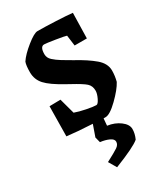

<svg xmlns="http://www.w3.org/2000/svg" viewBox="-173 -533 715 829"><g transform="rotate(-30 184.5 -118.5)"><path d="M214 10 211 45Q247 50 273 69.5Q299 89 299 112Q299 135 288 159Q263 181 159 222L136 183Q180 160 195.5 149.5Q211 139 211 124Q211 111 192.5 102.5Q174 94 149 91L142 64L162 7Q84 3 36 -3L38 -152L93 -153L114 -76Q136 -68 168.5 -61.5Q201 -55 216 -55Q224 -55 234 -75.5Q244 -96 244 -111Q244 -135 228.5 -149Q213 -163 165 -189Q153 -195 147 -199Q85 -233 61.5 -259Q38 -285 38 -321Q38 -355 44 -371Q61 -397 99.5 -428Q138 -459 155 -459Q190 -459 244.5 -456.5Q299 -454 327 -451L324 -325H263L256 -378Q248 -381 204.5 -388Q161 -395 151 -395Q131 -395 131 -357Q131 -339 146 -325.5Q161 -312 179 -301Q197 -290 204 -286L228 -272Q283 -242 316 -214Q349 -186 349 -151Q349 -125 342 -98Q326 -68 286 -29Q246 10 224 10Z"/></g></svg>

Font: Grenze Medium
Style: Regular
Weight: 500
Designer: Renata Polastri
Foundry: Omnibus-Type
Version: Version 1.002; ttfautohint (v1.8)